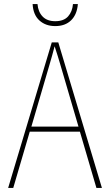

<svg xmlns="http://www.w3.org/2000/svg" viewBox="-20 -922 540 942"><path d="M20 0 234 -714H266L480 0H453L372 -276H126L45 0ZM223 -605 134 -301H365L276 -605Q270 -626 263 -648Q256 -670 248 -695Q242 -673 236 -650.5Q230 -628 223 -605ZM251 -794Q204 -794 173.5 -821.5Q143 -849 140 -902H164Q167 -864 189 -841Q211 -818 251 -818Q293 -818 314 -841.5Q335 -865 338 -902H362Q358 -851 329 -822.5Q300 -794 251 -794Z"/></svg>

Font: Noto Sans Mono ExtraCondensed Thin
Style: Regular
Weight: 100
Width: 2
Designer: Monotype Design Team
Foundry: Monotype Imaging Inc.
Version: Version 2.014; ttfautohint (v1.8.4.7-5d5b)